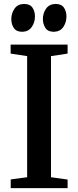

<svg xmlns="http://www.w3.org/2000/svg" viewBox="-20 -974 405 994"><path d="M94.5 -809.5Q64.5 -809.5 51.5 -829.2Q38.5 -849 38.5 -875Q38.5 -904.5 54.5 -928.2Q70.5 -952 101.5 -953.5H105Q135.5 -953.5 148.2 -934.2Q161 -915 161 -889.5Q161 -858.5 144.5 -834.5Q128 -810.5 97 -809.5ZM257.5 -809.5Q227.5 -809.5 214.8 -829.8Q202 -850 202 -875Q202 -905 218 -928.5Q234 -952 265 -953.5H268.5Q298.5 -953.5 311.2 -934.2Q324 -915 324 -889.5Q324 -858.5 308.2 -834.8Q292.5 -811 261 -809.5ZM120.5 -56.5V-683.5L35 -696.5V-743H330V-696.5L244 -683.5V-56.5L330 -44.5V0H35.5V-45Z"/></svg>

Font: Merriweather 48pt SemiBold
Style: Regular
Weight: 600
Version: Version 2.100